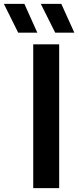

<svg xmlns="http://www.w3.org/2000/svg" viewBox="-98 -968 402 988"><path d="M73 0V-740H206.5V0ZM186 -800 112 -948H217.5L284.5 -800ZM-4.5 -800 -78 -948H27.5L94 -800Z"/></svg>

Font: Encode Sans SC SemiBold
Style: Regular
Weight: 600
Version: Version 3.002